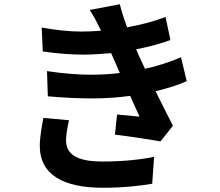

<svg xmlns="http://www.w3.org/2000/svg" viewBox="-20 -834 1040 907"><path d="M185 -277C178 -240 168 -189 168 -145C168 -7 281 53 467 53C565 53 646 43 699 34L708 -93C638 -79 557 -71 463 -71C335 -71 292 -110 292 -172C292 -196 299 -236 306 -266ZM835 -564C800 -548 741 -526 665 -509C654 -532 644 -553 637 -569L623 -601C691 -614 748 -631 785 -645L762 -754C715 -735 651 -718 580 -705C566 -744 554 -781 546 -814L404 -787C422 -760 436 -732 454 -696L457 -689C425 -686 393 -685 361 -685C315 -685 244 -691 177 -704L182 -591C256 -580 320 -576 372 -576C417 -576 462 -579 505 -583L524 -540C531 -524 538 -507 546 -489C504 -484 458 -481 409 -481C357 -481 281 -486 202 -498L206 -379C285 -372 358 -369 418 -369C481 -369 541 -374 595 -381L639 -283C612 -286 572 -289 533 -293L523 -198C589 -190 683 -176 738 -166L797 -240C770 -292 741 -350 715 -403C782 -419 833 -437 862 -451Z"/></svg>

Font: Noto Sans Japanese Bold
Style: Bold
Weight: 700
Designer: Ryoko NISHIZUKA (kana & ideographs); Paul D. Hunt (Latin, Greek & Cyrillic); Wenlong ZHANG (bopomofo); Sandoll Communica
Foundry: Adobe Systems Incorporated
Version: Version 1.000;PS 1;hotconv 1.0.78;makeotf.lib2.5.61930